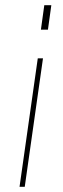

<svg xmlns="http://www.w3.org/2000/svg" viewBox="-20 -717 240 737"><path d="M55 0 125 -493H145L75 0ZM137 -603 150 -697H177L164 -603Z"/></svg>

Font: Hanken Grotesk Thin
Style: Italic
Weight: 250
Italic angle: -8°
Designer: Alfredo Marco Pradil
Foundry: Hanken Design Co.
Version: Version 3.013